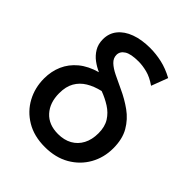

<svg xmlns="http://www.w3.org/2000/svg" viewBox="-209 -858 996 996"><g transform="rotate(45 289.0 -360.0)"><path d="M288 15Q209 15 152 -19Q95 -53 64.5 -109.5Q34 -166 34 -234Q34 -286.5 53.5 -331Q73 -375.5 112.5 -408.2Q152 -441 212.5 -458Q186 -469.5 161.8 -487.5Q137.5 -505.5 121.8 -531.8Q106 -558 106 -593.5Q106 -637.5 131.8 -669.2Q157.5 -701 203.8 -718Q250 -735 312 -735Q355 -735 398.5 -725.2Q442 -715.5 488 -690.5L453.5 -599.5Q415.5 -626 381.5 -634.5Q347.5 -643 319 -643Q262.5 -643 237.8 -627.2Q213 -611.5 213 -586Q213 -562 232.2 -543.8Q251.5 -525.5 283.8 -509.8Q316 -494 355 -476Q404.5 -453.5 447.8 -422.5Q491 -391.5 517.8 -345.5Q544.5 -299.5 544.5 -231.5Q544.5 -163.5 513 -107.5Q481.5 -51.5 424 -18.2Q366.5 15 288 15ZM289 -81Q333.5 -81 366.2 -99.2Q399 -117.5 417 -151.5Q435 -185.5 435 -232.5Q435 -280 415 -311.8Q395 -343.5 362.2 -364.2Q329.5 -385 291.5 -399Q246.5 -388.5 213.5 -368.5Q180.5 -348.5 162 -316.2Q143.5 -284 143.5 -235.5Q143.5 -165.5 182 -123.2Q220.5 -81 289 -81Z"/></g></svg>

Font: Geologica Roman
Style: Regular
Weight: 400
Designer: Sindre Bremnes, Frode Helland
Foundry: Monokrom Skriftforlag AS
Version: Version 1.010;gftools[0.9.28]